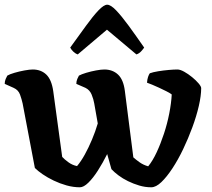

<svg xmlns="http://www.w3.org/2000/svg" viewBox="-27 -795 900 815"><path d="M312 0Q284 0 255.5 -8Q227 -16 201 -28.5Q175 -41 154.5 -55Q134 -69 121 -82L69 -356Q65 -374 58 -393.5Q51 -413 31 -422L-7 -439Q-7 -450 -3 -459.5Q1 -469 4 -474Q14 -480 34.5 -486Q55 -492 77 -496Q99 -500 112 -500Q147 -500 169.5 -478.5Q192 -457 199 -408L237 -129Q246 -119 263 -106.5Q280 -94 300 -90Q317 -110 333 -139Q349 -168 363.5 -202.5Q378 -237 388 -271L373 -356Q370 -374 362 -393.5Q354 -413 336 -422L297 -439Q297 -450 301 -459.5Q305 -469 308 -474Q319 -480 339 -486Q359 -492 380.5 -496Q402 -500 416 -500Q451 -500 474 -478.5Q497 -457 503 -409L539 -127Q549 -118 565 -106.5Q581 -95 602 -89Q621 -112 638 -148.5Q655 -185 669 -227.5Q683 -270 691.5 -313.5Q700 -357 702 -394Q693 -401 678.5 -408Q664 -415 648.5 -422.5Q633 -430 619 -435.5Q605 -441 597 -444Q598 -458 601.5 -468.5Q605 -479 609 -484Q623 -489 644.5 -492.5Q666 -496 688.5 -498Q711 -500 726 -500Q738 -500 755 -490.5Q772 -481 788.5 -467.5Q805 -454 816 -441Q827 -428 827 -421Q827 -389 817 -345.5Q807 -302 789.5 -254.5Q772 -207 750.5 -162Q729 -117 705 -80.5Q681 -44 658 -22Q635 0 615 0Q589 0 564 -7.5Q539 -15 516.5 -26Q494 -37 476 -50.5Q458 -64 446 -77L428 -141Q409 -103 388.5 -71Q368 -39 348 -19.5Q328 0 312 0ZM303 -564Q292 -568 283.5 -576.5Q275 -585 271 -593Q308 -644 338 -685.5Q368 -727 391 -751Q414 -775 428 -775Q443 -775 466 -751Q489 -727 519 -686Q549 -645 585 -593Q581 -587 572.5 -577.5Q564 -568 552 -564L427 -669Z"/></svg>

Font: Texturina Medium 12pt
Style: Bold
Weight: 700
Version: Version 1.002